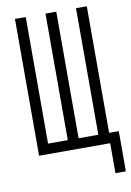

<svg xmlns="http://www.w3.org/2000/svg" viewBox="-97 -795 694 1016"><g transform="rotate(-10 250.0 -287.0)"><path d="M439 161V0H57V-735H115V-55H221V-735H279V-55H385V-735H443V-55H495V161Z"/></g></svg>

Font: Iosevka Fixed SS04 Light
Style: Regular
Weight: 300
Monospace: yes
Designer: Belleve Invis
Foundry: Belleve Invis
Version: Version 32.5.0